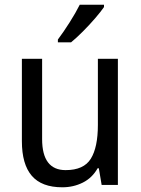

<svg xmlns="http://www.w3.org/2000/svg" viewBox="-20 -786 599 816"><path d="M481 -536V0H412L400 -71H395Q372 -30 332 -10Q292 10 245 10Q157 10 115 -39Q73 -88 73 -186V-536H159V-195Q159 -63 259 -63Q336 -63 366 -111.5Q396 -160 396 -255V-536ZM422 -756Q409 -737 384.5 -708.5Q360 -680 332 -652Q304 -624 282 -606H226V-618Q250 -650 276 -691Q302 -732 319 -766H422Z"/></svg>

Font: Noto Sans Tamil SemiCondensed
Style: Regular
Weight: 400
Width: 4
Designer: Jelle Bosma - Monotype Design Team
Foundry: Monotype Imaging Inc.
Version: Version 2.004; ttfautohint (v1.8.4.7-5d5b)